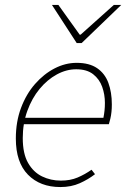

<svg xmlns="http://www.w3.org/2000/svg" viewBox="-20 -744 510 776"><path d="M224 12Q142 12 93 -38Q44 -88 44 -184Q44 -252 65 -308Q86 -364 121.5 -404.5Q157 -445 200.5 -467.5Q244 -490 290 -490Q341 -490 372.5 -468.5Q404 -447 418 -409Q432 -371 432 -322Q432 -306 430.5 -291.5Q429 -277 426 -264.5Q423 -252 420 -242H68L74 -268H398Q401 -283 402.5 -297.5Q404 -312 404 -328Q404 -362 393 -393Q382 -424 356.5 -444Q331 -464 288 -464Q248 -464 209.5 -443Q171 -422 140 -384.5Q109 -347 90.5 -296Q72 -245 72 -186Q72 -123 93.5 -85.5Q115 -48 150 -31Q185 -14 226 -14Q264 -14 293.5 -26.5Q323 -39 350 -58L364 -40Q337 -19 302.5 -3.5Q268 12 224 12ZM290 -570 190 -724H216L302 -604H306L440 -724H470L310 -570Z"/></svg>

Font: Source Sans 3
Style: Italic
Weight: 200
Italic angle: -11°
Designer: Paul D. Hunt
Foundry: Adobe
Version: Version 3.046;hotconv 1.0.118;makeotfexe 2.5.65603